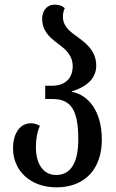

<svg xmlns="http://www.w3.org/2000/svg" viewBox="-20 -792 498 824"><path d="M222 12C347 12 417 -70 417 -192C417 -317 358 -385 288 -398V-400C358 -421 393 -460 393 -510C393 -577 344 -611 302 -641C273 -662 250 -685 250 -719C250 -732 252 -744 258 -757C248 -766 236 -772 215 -772C177 -772 161 -741 161 -712C161 -660 192 -632 227 -606C262 -580 292 -555 292 -507C292 -461 264 -424 204 -424H174V-367H206C285 -367 316 -319 316 -194C316 -96 285 -41 221 -41C164 -41 134 -91 134 -160C134 -198 140 -226 151 -252C137 -260 125 -263 113 -263C65 -263 36 -219 36 -155C36 -60 110 12 222 12Z"/></svg>

Font: Noto Serif Georgian ExtraCondensed Medium
Style: Regular
Weight: 500
Width: 2
Designer: Monotype Design Team, Akaki Razmadze
Foundry: Google LLC
Version: Version 2.003